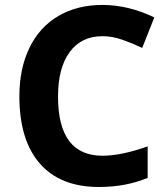

<svg xmlns="http://www.w3.org/2000/svg" viewBox="-20 -744 677 774"><path d="M393.1 -598.1Q307.6 -598.1 260.7 -533.9Q213.9 -469.7 213.9 -355Q213.9 -116.2 393.1 -116.2Q468.3 -116.2 575.2 -153.8V-26.9Q487.3 9.8 378.9 9.8Q223.1 9.8 140.6 -84.7Q58.1 -179.2 58.1 -356Q58.1 -467.3 98.6 -551Q139.2 -634.8 215.1 -679.4Q291 -724.1 393.1 -724.1Q497.1 -724.1 602.1 -673.8L553.2 -550.8Q513.2 -569.8 472.7 -584Q432.1 -598.1 393.1 -598.1Z"/></svg>

Font: Sahel FD
Style: Bold-FD
Weight: 700
Foundry: Saber Rastikerdar (saber.rastikerdar@gmail.com)
Version: Version 3.3.0